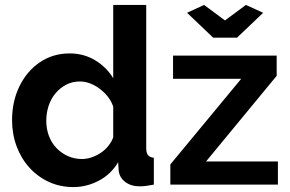

<svg xmlns="http://www.w3.org/2000/svg" viewBox="-20 -750 1179 780"><path d="M263 -533Q321 -533 367.5 -504.5Q414 -476 440 -432V-730H574V-150Q574 -129 581 -120Q588 -111 605 -109V0Q570 7 548 7Q512 7 488.5 -11Q465 -29 462 -58L460 -91Q431 -42 381.5 -16Q332 10 278 10Q224 10 178.5 -11Q133 -32 99.5 -69Q66 -106 47.5 -155.5Q29 -205 29 -262Q29 -338 59 -399.5Q89 -461 142 -497Q195 -533 263 -533ZM440 -317Q430 -346 408 -369Q386 -392 359 -405.5Q332 -419 305 -419Q274 -419 249 -406Q224 -393 205.5 -371Q187 -349 177.5 -320Q168 -291 168 -259Q168 -227 178.5 -198.5Q189 -170 209 -149Q229 -128 255.5 -116Q282 -104 313 -104Q332 -104 351.5 -110.5Q371 -117 388.5 -128.5Q406 -140 419.5 -156.5Q433 -173 440 -192ZM672 -82 960 -430H683V-524H1104V-442L817 -94H1109V0H672ZM809 -730 894 -667 979 -730 1049 -698 943 -597H846L740 -698Z"/></svg>

Font: YasnoRaleway
Style: Bold
Weight: 700
Designer: Matt McInerney, Pablo Impallari, Rodrigo Fuenzalida
Foundry: Matt McInerney, Pablo Impallari, Rodrigo Fuenzalida
Version: Version 4.026